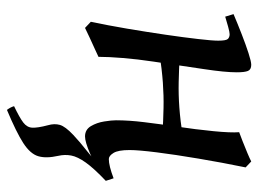

<svg xmlns="http://www.w3.org/2000/svg" viewBox="-115 -382 741 551"><g transform="rotate(90 255.5 -106.5)"><path d="M143.1 -18.6Q136.7 -15.6 121.3 -8.5Q106 -1.5 88.9 6.3Q71.8 14.2 60.1 20L42.5 3.4Q52.7 -44.9 62.3 -101.3Q71.8 -157.7 79.6 -210.9Q87.4 -264.2 92 -304.7Q96.7 -345.2 96.7 -362.3Q96.7 -384.8 91.8 -389.9Q86.9 -395 78.1 -395Q72.3 -395 56.4 -390.6Q40.5 -386.2 27.8 -382.3L20.5 -406.2Q48.3 -418 78.4 -429.7Q108.4 -441.4 132.6 -449.2Q156.7 -457 166 -457Q179.7 -457 183.6 -447.5Q187.5 -438 187.5 -415.5Q187.5 -381.8 178.5 -322.3Q169.4 -262.7 156.7 -175.8Q149.9 -130.4 146.5 -88.9Q143.1 -47.4 143.1 -18.6ZM383.8 -247.6 367.2 -202.1Q325.2 -204.6 290 -205.3Q254.9 -206.1 217.3 -203.4Q179.7 -200.7 130.9 -193.4L120.6 -205.6Q122.6 -212.9 127.4 -228.5Q132.3 -244.1 136.7 -252Q179.7 -249.5 215.6 -248.8Q251.5 -248 288.6 -250.7Q325.7 -253.4 373 -260.7ZM325.2 -68.8Q325.2 -106.4 330.6 -149.7Q335.9 -192.9 342.8 -240.2Q351.6 -298.8 356.4 -348.4Q361.3 -397.9 359.4 -422.4Q367.7 -425.3 385 -432.1Q402.3 -439 419.2 -446Q436 -453.1 443.4 -457L460.4 -440.9Q446.3 -372.1 435.1 -305.2Q423.8 -238.3 417.2 -185.8Q410.6 -133.3 410.6 -107.9Q410.6 -75.2 418.9 -61.8Q427.2 -48.3 436.5 -48.3Q455.6 -48.3 491.7 -62L499 -39.6Q454.1 -8.8 420.7 5.6Q387.2 20 371.6 20Q352.1 20 342 3.2Q332 -13.7 328.6 -34.9Q325.2 -56.2 325.2 -68.8ZM483.9 -44.9 499 -39.6Q462.9 -5.4 446.3 18.1Q429.7 41.5 426.3 59.8Q422.9 78.1 427.2 96.7Q435.1 131.8 428.2 154.5Q421.4 177.2 390.4 197.3Q359.4 217.3 295.4 244.1Q287.6 233.9 284.7 223.6Q317.4 208 331.5 197.3Q345.7 186.5 346.4 171.4Q347.2 156.2 339.4 126.5Q334 107.9 338.4 92.3Q342.8 76.7 367.2 53.7Q385.7 36.1 416 12.2Q446.3 -11.7 483.9 -44.9Z"/></g></svg>

Font: Gentium Book Plus
Style: Italic
Weight: 400
Italic angle: -8°
Designer: Victor Gaultney, Annie Olsen, Iska Routamaa, Becca Hirsbrunner
Foundry: SIL International
Version: Version 6.101